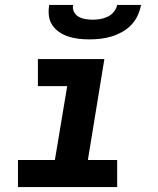

<svg xmlns="http://www.w3.org/2000/svg" viewBox="-20 -760 640 780"><path d="M53 0V-110H203L253 -410H134V-520H404L337 -110H456V0ZM343 -600Q321 -600 299.5 -602.5Q278 -605 258 -611.5Q238 -618 221 -629.5Q204 -641 192.5 -658Q181 -675 178.5 -696.5Q176 -718 180 -740H277Q274 -725 280.5 -712Q287 -699 299.5 -692Q312 -685 326.5 -682.5Q341 -680 356 -680Q371 -680 386.5 -682.5Q402 -685 417 -692Q432 -699 442.5 -712Q453 -725 456 -740H553Q549 -718 539 -696.5Q529 -675 512.5 -658Q496 -641 475 -629.5Q454 -618 432 -611.5Q410 -605 387.5 -602.5Q365 -600 343 -600Z"/></svg>

Font: Iosevka SS04 XBd Ex Obl
Style: Regular
Weight: 800
Width: 7
Italic angle: -9°
Monospace: yes
Designer: Belleve Invis
Foundry: Belleve Invis
Version: Version 19.0.0; ttfautohint (v1.8.4)